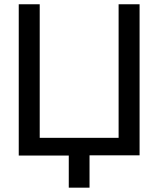

<svg xmlns="http://www.w3.org/2000/svg" viewBox="-20 -720 734 890"><path d="M298.8 1H66.9V-700.2H164.1V-81.1H529.8V-700.2H627V0H395V149.9H298.8Z"/></svg>

Font: LT Superior Med
Style: Regular
Weight: 500
Designer: Daniel Lyons
Foundry: LyonsType
Version: Version 1.000